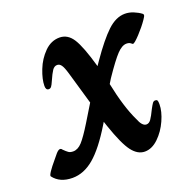

<svg xmlns="http://www.w3.org/2000/svg" viewBox="-125 -575 700 684"><g transform="rotate(-20 225.0 -233.0)"><path d="M-32 -22Q-36 -29 3 -75L17 -92Q26 -102 32 -102Q37 -102 40 -97Q50 -87 56.5 -82.5Q63 -78 74 -78Q92 -78 108 -95.5Q124 -113 151 -157L190 -221L154 -345Q147 -369 140.5 -378Q134 -387 125 -387Q114 -387 106.5 -376Q99 -365 88 -340Q82 -326 78 -321Q74 -316 68 -316Q57 -316 57 -332Q57 -357 70.5 -391.5Q84 -426 109 -451Q134 -476 166 -476Q197 -476 216.5 -445.5Q236 -415 259 -334L270 -350Q315 -415 347.5 -445.5Q380 -476 414 -476Q430 -476 446 -469.5Q462 -463 474 -454Q477 -451 477 -449Q477 -444 469 -433Q454 -411 432.5 -388Q411 -365 405 -365Q404 -365 398.5 -369.5Q393 -374 383 -374Q366 -374 346.5 -353.5Q327 -333 289 -277L278 -259Q297 -166 324 -110Q336 -79 352 -79Q362 -79 369.5 -89.5Q377 -100 389 -125Q396 -138 400 -143.5Q404 -149 410 -149Q416 -149 418 -145.5Q420 -142 420 -131Q420 -104 405 -70.5Q390 -37 365.5 -13.5Q341 10 314 10Q287 10 265.5 -18Q244 -46 218 -122L212 -140L206 -130Q161 -56 122 -23Q83 10 40 10Q-8 10 -32 -22Z"/></g></svg>

Font: Charm
Style: Bold
Weight: 700
Designer: Katatrad Aksorn Co.,Ltd.
Foundry: Cadson Demak Co.,Ltd.
Version: Version 1.001